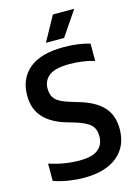

<svg xmlns="http://www.w3.org/2000/svg" viewBox="-139 -1023 798 1108"><g transform="rotate(-15 259.5 -469.5)"><path d="M223 9.5Q179 9.5 131 2Q83 -5.5 41.5 -20V-123.5Q132.5 -93.5 222.5 -93.5Q298.5 -93.5 333.5 -121.2Q368.5 -149 368.5 -200.5Q368.5 -244 342.8 -268.5Q317 -293 251 -313L204.5 -326.5Q119.5 -351.5 73 -401.5Q26.5 -451.5 26.5 -534Q26.5 -634.5 95.2 -692Q164 -749.5 301 -749.5Q390 -749.5 457.5 -729V-625.5Q424 -636 385.8 -641.2Q347.5 -646.5 309.5 -646.5Q223 -646.5 186.8 -618.2Q150.5 -590 150.5 -542Q150.5 -500 173.8 -476.2Q197 -452.5 258 -434.5L304 -420.5Q397.5 -394 445 -343.8Q492.5 -293.5 492.5 -210Q492.5 -107 422 -48.8Q351.5 9.5 223 9.5ZM210 -800 291 -947.5H418.5L318.5 -800Z"/></g></svg>

Font: Encode Sans Semi Condensed SemiBold
Style: Regular
Weight: 600
Width: 4
Designer: Multiple Designers
Foundry: Impallari Type
Version: Version 3.000; ttfautohint (v1.8.3) -l 8 -r 50 -G 200 -x 14 